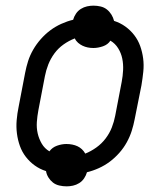

<svg xmlns="http://www.w3.org/2000/svg" viewBox="-20 -605 590 680"><path d="M216 55Q203 55 190 52Q177 49 167.5 41.5Q158 34 151.5 23.5Q145 13 143 1Q121 -6 103 -19Q85 -32 71.5 -49.5Q58 -67 50.5 -88Q43 -109 40 -132Q37 -155 39 -179Q41 -203 46 -227L69 -347Q73 -368 79.5 -388.5Q86 -409 97.5 -429Q109 -449 124.5 -466.5Q140 -484 158 -497.5Q176 -511 197 -520.5Q218 -530 239 -535Q242 -546 249 -556.5Q256 -567 266.5 -573.5Q277 -580 288.5 -582.5Q300 -585 311 -585Q324 -585 336.5 -582Q349 -579 358.5 -571.5Q368 -564 374.5 -553.5Q381 -543 384 -531Q406 -524 424 -511Q442 -498 455.5 -480.5Q469 -463 476.5 -442Q484 -421 487 -398Q490 -375 487.5 -351Q485 -327 481 -303L457 -183Q453 -162 446.5 -141.5Q440 -121 429 -101Q418 -81 402.5 -63.5Q387 -46 369 -32.5Q351 -19 330 -9.5Q309 0 288 5Q285 16 278 26.5Q271 37 260.5 43.5Q250 50 238.5 52.5Q227 55 216 55ZM282 -61Q302 -69 321 -82.5Q340 -96 354 -114.5Q368 -133 376 -153.5Q384 -174 388 -195L411 -315Q415 -336 416 -357Q417 -378 413 -397.5Q409 -417 398.5 -434Q388 -451 371 -461Q362 -447 344.5 -441Q327 -435 311 -435Q300 -435 290.5 -437Q281 -439 272.5 -443Q264 -447 256.5 -453.5Q249 -460 245 -469Q224 -461 205 -447.5Q186 -434 172.5 -415.5Q159 -397 151 -376.5Q143 -356 139 -335L116 -215Q112 -194 110.5 -173Q109 -152 113.5 -132.5Q118 -113 128 -96Q138 -79 155 -69Q165 -83 182 -89Q199 -95 215 -95Q226 -95 236 -93Q246 -91 254.5 -87Q263 -83 270 -76.5Q277 -70 282 -61Z"/></svg>

Font: Lode Term
Style: Italic
Weight: 400
Italic angle: -11°
Monospace: yes
Designer: Belleve Invis
Foundry: Belleve Invis
Version: Version 29.2.0